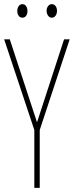

<svg xmlns="http://www.w3.org/2000/svg" viewBox="-20 -903 355 923"><path d="M158 -315 288 -714H315L171 -278V0H145V-278L0 -714H27ZM63 -850Q63 -863 69.5 -873Q76 -883 88 -883Q99 -883 105.5 -873.5Q112 -864 112 -850Q112 -836 105.5 -827Q99 -818 88 -818Q76 -818 69.5 -827.5Q63 -837 63 -850ZM204 -851Q204 -864 211 -873.5Q218 -883 229 -883Q240 -883 247 -874Q254 -865 254 -851Q254 -837 247 -827.5Q240 -818 229 -818Q218 -818 211 -828Q204 -838 204 -851Z"/></svg>

Font: Noto Sans Gurmukhi ExtraCondensed Thin
Style: Regular
Weight: 100
Width: 2
Designer: Jelle Bosma - Monotype Design Team
Foundry: Monotype Imaging Inc.
Version: Version 2.004; ttfautohint (v1.8.4.7-5d5b)